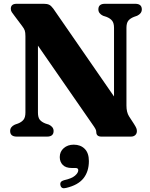

<svg xmlns="http://www.w3.org/2000/svg" viewBox="-20 -720 792 1012"><path d="M262.5 -29.5Q262.5 0 228 0H68.5Q33.5 0 33.5 -29.5Q33.5 -51.5 58 -63L75 -69Q94 -76.5 104 -89Q114 -101.5 114 -127V-529Q114 -549 110.5 -559.2Q107 -569.5 96.5 -583L56 -637Q47 -648.5 42 -656.2Q37 -664 37 -674Q37 -700 67.5 -700H211.5Q228 -700 238.5 -695.2Q249 -690.5 260.5 -675L581 -211.5V-573Q581 -598 571.2 -610.5Q561.5 -623 541.5 -631L523 -637Q498.5 -649 498.5 -670.5Q498.5 -700 533 -700H692.5Q727.5 -700 727.5 -670.5Q727.5 -649 703 -637L686 -631Q666 -623 656.2 -610.8Q646.5 -598.5 646.5 -573V-163.5Q646.5 -128.5 660 -107L686 -67Q695.5 -52 698.5 -44.5Q701.5 -37 701.5 -29Q701.5 -16 693 -8Q684.5 0 670 0H514.5Q487.5 0 487.5 -24Q487.5 -32 483.2 -40.2Q479 -48.5 465 -68L180 -479.5V-126.5Q180 -101.5 189.5 -89.2Q199 -77 219.5 -69L238 -63Q262.5 -51 262.5 -29.5ZM359 165.5Q326.5 165.5 310.8 149.2Q295 133 295 108Q295 79 316 60.8Q337 42.5 368.5 42.5Q404.5 42.5 426.5 64.5Q448.5 86.5 448.5 129Q448.5 184 419.8 220Q391 256 328.5 270.5Q303 277.5 298.5 256Q294 236.5 317 230Q358 221 375.2 206Q392.5 191 392.5 177Q392.5 165.5 378.5 165.5Z"/></svg>

Font: Fraunces 72pt S050
Style: Bold
Weight: 700
Version: Version 1.000; ttfautohint (v1.8.3)